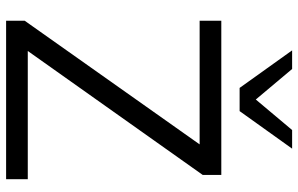

<svg xmlns="http://www.w3.org/2000/svg" viewBox="-194 -783 977 629"><g transform="rotate(90 294.5 -468.5)"><path d="M48 0V-61L453 -634H48V-705H553V-644L147 -71H567V0ZM268 -765 145 -937H206L306 -818L406 -937H467L344 -765Z"/></g></svg>

Font: Nunito Sans
Style: Regular
Weight: 400
Designer: Vernon Adams
Foundry: Vernon Adams
Version: Version 3.101; ttfautohint (v1.8.4.7-5d5b);gftools[0.9.27]